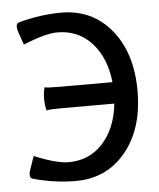

<svg xmlns="http://www.w3.org/2000/svg" viewBox="-47 -646 575 693"><g transform="rotate(-5 240.0 -300.0)"><path d="M200.2 4.9Q125.5 4.9 47.9 -16.1Q36.1 -18.6 36.1 -30.8Q36.1 -40 39.1 -48.8L56.2 -98.1Q137.2 -64.9 180.2 -64.9Q255.4 -64.9 304.2 -118.2Q353 -171.4 362.8 -261.2H171.9Q127.4 -261.2 117.2 -257.8Q111.8 -273.9 111.8 -299.8Q111.8 -325.7 117.2 -341.8Q126 -338.9 171.9 -338.9H362.8Q353 -428.7 304.2 -481.9Q255.4 -535.2 180.2 -535.2Q137.2 -535.2 56.2 -502L39.1 -550.8Q36.1 -559.6 36.1 -568.8Q36.1 -581.5 47.9 -584Q125.5 -605 200.2 -605Q312.5 -605 381.3 -521Q450.2 -437 450.2 -299.8Q450.2 -162.6 381.3 -78.9Q312.5 4.9 200.2 4.9Z"/></g></svg>

Font: Nikodecs
Style: Medium
Weight: 500
Version: Version 0.29